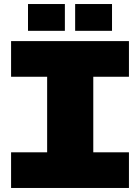

<svg xmlns="http://www.w3.org/2000/svg" viewBox="-20 -933 695 953"><path d="M214 -161V-569H443V-161ZM35 0V-177H620V0ZM35 -552V-729H620V-552ZM119 -780V-913H302V-780ZM353 -780V-913H536V-780Z"/></svg>

Font: Hubot Sans Condensed ExtraLight Black
Style: Regular
Weight: 900
Version: Version 2.000